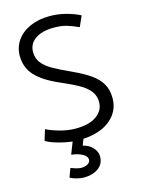

<svg xmlns="http://www.w3.org/2000/svg" viewBox="-134 -771 782 1068"><g transform="rotate(-15 256.5 -237.5)"><path d="M266 12 252 48Q284 54 307 78Q330 102 330 129Q330 174 296.5 197.5Q263 221 214 221Q196 221 172.5 215Q149 209 135 200L154 150Q166 155 183 160Q200 165 214 165Q234 165 250 156Q266 147 266 131Q266 112 240.5 98Q215 84 177 80L204 11Q161 6 118 -6.5Q75 -19 54 -33L73 -95Q105 -79 150.5 -66.5Q196 -54 240 -54Q318 -54 360.5 -84.5Q403 -115 403 -164Q403 -199 383 -225.5Q363 -252 325.5 -273.5Q288 -295 223 -323Q130 -363 86.5 -410Q43 -457 43 -525Q43 -573 69.5 -612Q96 -651 145.5 -673.5Q195 -696 260 -696Q308 -696 353.5 -684Q399 -672 434 -654L407 -593Q370 -610 339.5 -619Q309 -628 265 -628Q199 -628 159.5 -601Q120 -574 120 -526Q120 -490 139.5 -464.5Q159 -439 195 -418Q231 -397 301 -365Q364 -336 402.5 -309Q441 -282 461 -247.5Q481 -213 481 -165Q481 -91 424 -42.5Q367 6 266 12Z"/></g></svg>

Font: Catamaran
Style: Regular
Weight: 400
Designer: Pria Ravichandran
Version: Version 1.000;PS 001.000;hotconv 1.0.70;makeotf.lib2.5.58329